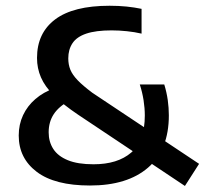

<svg xmlns="http://www.w3.org/2000/svg" viewBox="-20 -622 695 651"><path d="M607 8.5 245 -233Q193 -268 162.5 -298.5Q132 -329 118.8 -359.8Q105.5 -390.5 105.5 -425.5Q105.5 -510 167 -556.2Q228.5 -602.5 351.5 -602.5Q382 -602.5 409 -599.8Q436 -597 460 -592V-508Q436.5 -513.5 410.2 -516.2Q384 -519 358.5 -519Q305 -519 272.5 -508Q240 -497 225.8 -475.5Q211.5 -454 211.5 -424Q211.5 -403 218.5 -385.8Q225.5 -368.5 243.2 -350Q261 -331.5 293 -307.5L655 -66.5ZM285 7Q166 7 104.8 -39.2Q43.5 -85.5 43.5 -162.5Q43.5 -200 58.2 -231.5Q73 -263 100 -286.2Q127 -309.5 163.5 -322.5L214.5 -280Q179.5 -261 162.2 -234.8Q145 -208.5 145 -173.5Q145 -141 160.8 -116.8Q176.5 -92.5 210 -78.8Q243.5 -65 297 -65Q379 -65 425 -104.8Q471 -144.5 471 -230.5Q471 -255 466.8 -282.2Q462.5 -309.5 454 -335.5H537Q545 -309.5 548.8 -282.8Q552.5 -256 552.5 -231Q552.5 -114.5 482.2 -53.8Q412 7 285 7Z"/></svg>

Font: Encode Sans SC Medium
Style: Regular
Weight: 500
Version: Version 3.002